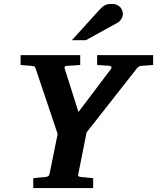

<svg xmlns="http://www.w3.org/2000/svg" viewBox="-20 -949 793 969"><path d="M689 -616.2Q683.6 -615.2 678.5 -611.1Q673.3 -606.9 670.9 -604L417 -280.8L375 -69.8Q372.6 -61 377.4 -58.6Q382.3 -56.2 393.1 -55.2Q401.9 -54.7 411.1 -53.7Q419.4 -52.7 429.4 -51.8Q439.5 -50.8 450.2 -49.8V0H147.9V-49.8Q157.7 -50.8 168 -51.8Q178.2 -52.7 186.5 -53.7Q195.8 -54.7 205.1 -55.2Q214.8 -56.2 221.2 -58.6Q227.5 -61 230 -70.8L271 -272.9L159.2 -605Q156.7 -613.3 149.9 -614.7Q143.1 -616.2 133.8 -617.2Q126.5 -617.2 117.7 -618.2Q110.4 -618.7 101.3 -619.4Q92.3 -620.1 84 -621.1V-670.9H384.8V-621.1Q373.5 -620.1 362.5 -619.4Q351.6 -618.7 342.8 -618.2Q332.5 -617.2 323.2 -617.2Q314.9 -617.2 309.1 -614Q303.2 -610.8 307.1 -601.1L376 -383.8L541 -602.1Q543.9 -606 542 -611.1Q540 -616.2 528.8 -617.2L470.2 -621.1V-670.9H752.9V-621.1ZM600.1 -876.5Q600.1 -871.6 598.1 -865.5Q596.2 -859.4 592.5 -853.5Q588.9 -847.7 584.2 -842.5Q579.6 -837.4 573.7 -834.5L413.1 -746.1H342.8L480 -897.5Q488.3 -906.7 495.4 -912.8Q502.4 -918.9 509.8 -922.6Q517.1 -926.3 524.9 -927.7Q532.7 -929.2 543 -929.2Q559.1 -929.2 570.1 -924.3Q581.1 -919.4 587.6 -911.9Q594.2 -904.3 597.2 -894.8Q600.1 -885.3 600.1 -876.5Z"/></svg>

Font: Charis SIL Afr
Style: Bold Italic
Weight: 700
Italic angle: -11°
Foundry: SIL International
Version: Version 5.000